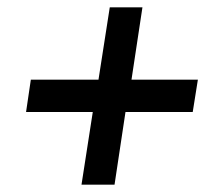

<svg xmlns="http://www.w3.org/2000/svg" viewBox="-20 -611 583 523"><path d="M268 -394 245 -373 279 -591H368L335 -373L318 -394H519L505 -306H302L325 -327L292 -108H202L236 -327L252 -306H51L64 -394Z"/></svg>

Font: Bitter Thin SemiBold
Style: Italic
Weight: 600
Italic angle: -9°
Version: Version 2.002